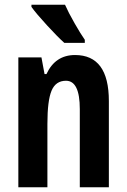

<svg xmlns="http://www.w3.org/2000/svg" viewBox="-20 -786 534 806"><path d="M112 -766V-757Q132 -729 177.5 -679.5Q223 -630 250 -606H336V-619Q319 -643 293 -688.5Q267 -734 253 -766ZM175 -475H167L154 -545H57V0H179V-266Q179 -364 196.5 -405.5Q214 -447 257 -447Q315 -447 315 -328V0H437V-362Q437 -555 295 -555Q212 -555 175 -475Z"/></svg>

Font: Noto Sans UI Condensed
Style: Bold
Weight: 700
Width: 3
Designer: Monotype Design Team
Foundry: Monotype Imaging Inc.
Version: 1.001